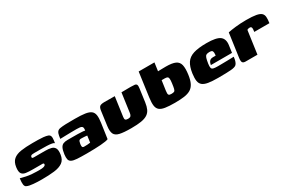

<svg xmlns="http://www.w3.org/2000/svg" viewBox="68 -1330 3192 2162"><g transform="rotate(-30 1663.5 -249.0)"><path d="M224 3Q195 3 166.5 2Q138 1 112.5 -1.5Q87 -4 65 -8Q42 -13 27 -21Q12 -29 8 -54Q4 -79 11 -133Q48 -123 82 -116Q116 -109 148.5 -106Q181 -103 213 -103Q223 -103 241.5 -102.5Q260 -102 280 -103.5Q300 -105 314.5 -111Q329 -117 331 -129Q333 -138 328 -142Q323 -146 315 -146H191Q139 -146 101.5 -151Q64 -156 47.5 -180Q31 -204 39 -262Q48 -325 84 -355.5Q120 -386 182 -395.5Q244 -405 331 -405Q363 -405 404.5 -404.5Q446 -404 472 -401Q510 -397 530 -389.5Q550 -382 556 -364Q562 -346 557 -309L552 -275Q549 -285 523 -290Q497 -295 457.5 -296.5Q418 -298 375 -298Q332 -298 295 -298Q280 -298 269 -296.5Q258 -295 252 -290Q246 -285 244 -275Q243 -267 246 -263.5Q249 -260 255 -259Q261 -258 268 -258H413Q458 -258 490 -250Q522 -242 536.5 -216Q551 -190 543 -135Q534 -71 492.5 -42Q451 -13 382.5 -5Q314 3 224 3Z M807 3Q729 3 681.5 0Q634 -3 610.5 -15Q587 -27 581.5 -51Q576 -75 581 -115Q588 -166 601 -192.5Q614 -219 636.5 -228.5Q659 -238 694 -238Q720 -238 754.5 -238Q789 -238 823 -237.5Q857 -237 883 -235Q909 -233 918 -230Q921 -250 919.5 -262Q918 -274 910 -281Q902 -288 885.5 -290.5Q869 -293 842 -293Q807 -293 771 -292.5Q735 -292 699.5 -291Q664 -290 628 -289L634 -327Q639 -358 652 -374.5Q665 -391 690 -395Q716 -400 768.5 -402Q821 -404 884 -403Q964 -403 1014 -395.5Q1064 -388 1089 -368.5Q1114 -349 1119.5 -311.5Q1125 -274 1116 -214L1088 -20Q1063 -8 987 -2.5Q911 3 807 3ZM818 -79Q837 -79 859.5 -80Q882 -81 898 -84L910 -170Q899 -172 882.5 -173Q866 -174 851.5 -174.5Q837 -175 831 -175Q821 -175 813.5 -171.5Q806 -168 802 -158Q798 -148 795 -129Q792 -109 793.5 -98Q795 -87 801 -83Q807 -79 818 -79Z M1400 -399 1365 -149Q1361 -123 1369.5 -113Q1378 -103 1403 -103Q1428 -103 1438.5 -114Q1449 -125 1452 -147L1487 -399Q1488 -399 1505 -399Q1522 -399 1544.5 -399.5Q1567 -400 1585.5 -400Q1604 -400 1608 -400Q1639 -400 1658 -397.5Q1677 -395 1683.5 -382Q1690 -369 1685 -335L1662 -167Q1655 -117 1639.5 -83.5Q1624 -50 1593.5 -30Q1563 -10 1512 -1.5Q1461 7 1383 7Q1284 7 1232.5 -5Q1181 -17 1165.5 -51.5Q1150 -86 1159 -151L1184 -335Q1189 -373 1205 -386.5Q1221 -400 1266 -400Q1300 -400 1333 -399.5Q1366 -399 1400 -399Z M1951 5Q1874 5 1826 -2.5Q1778 -10 1754 -30.5Q1730 -51 1725 -90Q1720 -129 1729 -193L1772 -505H1977L1962 -398Q1969 -398 1979 -398.5Q1989 -399 2001.5 -399Q2014 -399 2030 -399.5Q2046 -400 2065 -400Q2146 -400 2187 -381Q2228 -362 2238.5 -317Q2249 -272 2238 -193Q2229 -128 2209 -88.5Q2189 -49 2155.5 -29Q2122 -9 2071.5 -2Q2021 5 1951 5ZM1968 -102Q1992 -102 2003 -108Q2014 -114 2019.5 -135.5Q2025 -157 2031 -203Q2036 -241 2034 -259.5Q2032 -278 2021 -284.5Q2010 -291 1986 -291Q1981 -291 1976 -291Q1971 -291 1966.5 -291Q1962 -291 1957 -291Q1952 -291 1947 -291L1929 -165Q1926 -144 1926.5 -131.5Q1927 -119 1931.5 -112.5Q1936 -106 1945 -104Q1954 -102 1968 -102Z M2513 5Q2435 5 2386.5 -3Q2338 -11 2313 -31.5Q2288 -52 2282.5 -89Q2277 -126 2285 -185Q2297 -267 2328 -313.5Q2359 -360 2422 -380Q2485 -400 2593 -400Q2720 -400 2765.5 -365Q2811 -330 2800 -253L2787 -161H2512Q2516 -189 2530.5 -207.5Q2545 -226 2578 -226H2612L2614 -242Q2617 -268 2610 -282.5Q2603 -297 2570 -297Q2544 -297 2530 -289Q2516 -281 2508.5 -258Q2501 -235 2494 -189Q2489 -154 2493 -137Q2497 -120 2516.5 -115Q2536 -110 2576 -110Q2592 -110 2624 -110.5Q2656 -111 2691 -111.5Q2726 -112 2752 -113Q2778 -114 2782 -114L2779 -91Q2777 -74 2769.5 -53.5Q2762 -33 2751 -22Q2734 -4 2677.5 0.5Q2621 5 2513 5Z M3025 0H2871Q2843 0 2832.5 -14.5Q2822 -29 2828 -73L2871 -379Q2904 -387 2970 -394.5Q3036 -402 3109 -402Q3191 -402 3237 -393.5Q3283 -385 3302.5 -366.5Q3322 -348 3324 -317Q3326 -286 3319 -240H3122L3124 -254Q3128 -279 3125 -290.5Q3122 -302 3115.5 -305Q3109 -308 3100 -308Q3088 -308 3078 -305Q3068 -302 3066 -294Z"/></g></svg>

Font: Genos Black
Style: Italic
Weight: 900
Italic angle: -8°
Version: Version 1.010